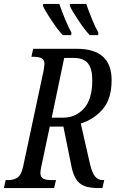

<svg xmlns="http://www.w3.org/2000/svg" viewBox="-37 -964 597 984"><path d="M-8 -41H3Q34 -41 53 -54Q72 -67 81 -108L187 -605Q191 -633 191 -635Q191 -657 177 -665Q163 -673 135 -673H124L133 -714H356Q535 -714 535 -554Q535 -457 489.5 -404.5Q444 -352 377 -331L425 -120Q435 -79 450 -60Q465 -41 490 -41H497L488 0H473Q425 0 397.5 -10Q370 -20 353.5 -45Q337 -70 328 -117L288 -315H218L174 -107Q170 -85 170 -79Q170 -57 184 -49Q198 -41 225 -41H250L240 0H-17ZM286 -361Q351 -361 393.5 -408.5Q436 -456 436 -553Q436 -612 413.5 -639.5Q391 -667 343 -667H292L228 -361ZM183 -934 184 -944H267Q279 -908 296.5 -866Q314 -824 329 -797L328 -784H285Q260 -810 227.5 -858.5Q195 -907 183 -934ZM321 -934V-944H405Q418 -906 435 -864.5Q452 -823 467 -797L466 -784H423Q398 -810 365.5 -858.5Q333 -907 321 -934Z"/></svg>

Font: Noto Serif Cond
Style: Italic
Weight: 400
Width: 3
Italic angle: -12°
Designer: Monotype Design Team
Foundry: Monotype Imaging Inc.
Version: Version 1.001